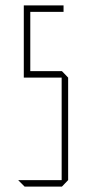

<svg xmlns="http://www.w3.org/2000/svg" viewBox="-20 -690 330 710"><path d="M71 0 48 -23V-24H208V0ZM68 -403V-427H208V-403ZM68 -427V-670H92V-427ZM208 0V-427H209L232 -403V-24L209 0ZM92 -646V-670H215V-646Z"/></svg>

Font: Foldit Thin
Style: Regular
Weight: 100
Designer: Sophia Tai
Foundry: Sophia Tai
Version: Version 1.003